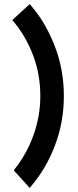

<svg xmlns="http://www.w3.org/2000/svg" viewBox="-20 -819 382 938"><path d="M125 -799Q94 -770 76 -754Q58 -738 51 -731Q44 -724 42 -722.5Q40 -721 40 -721Q73 -683 98.5 -639.5Q124 -596 142 -548Q160 -500 168.5 -450.5Q177 -401 177 -350Q177 -251 143 -157Q109 -63 47 13Q76 45 92.5 63Q109 81 115.5 88.5Q122 96 123.5 97.5Q125 99 125 99Q206 6 249 -110Q271 -168 281.5 -228Q292 -288 292 -350Q292 -412 281.5 -472Q271 -532 249 -590Q227 -648 196.5 -700.5Q166 -753 125 -799Z"/></svg>

Font: Unageo
Style: SemiBold
Weight: 600
Designer: Richard Sepsi
Foundry: Richard Sepsi
Version: Version 2.000